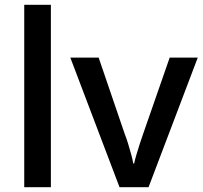

<svg xmlns="http://www.w3.org/2000/svg" viewBox="-20 -780 844 800"><path d="M192 0H81V-760H192Z M478 0 273 -540H391L500 -221Q507 -204 514 -180.5Q521 -157 527 -135.5Q533 -114 535 -99H539Q542 -114 548.5 -136Q555 -158 562.5 -181Q570 -204 576 -221L687 -540H804L599 0Z"/></svg>

Font: Noto Sans Oriya Medium
Style: Regular
Weight: 500
Version: Version 2.003